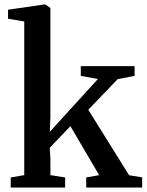

<svg xmlns="http://www.w3.org/2000/svg" viewBox="-20 -839 656 859"><path d="M28 0V-45L88.5 -55.5V-743L16 -755V-795.5L177.5 -819H183.5L205.5 -803V-314.5L203 -249.5L418 -485.5L341.5 -499.5V-543H582V-499.5L506.5 -485L375 -348L557.5 -55L616 -45.5V0H366L365.5 -45L423.5 -55.5L295 -274.5L202.5 -178L205.5 -129V-55.5L271.5 -45V0Z"/></svg>

Font: Merriweather 48pt SemiBold
Style: Regular
Weight: 600
Version: Version 2.100